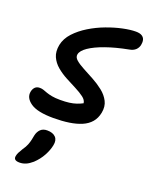

<svg xmlns="http://www.w3.org/2000/svg" viewBox="-191 -805 978 1261"><g transform="rotate(20 298.5 -175.0)"><path d="M217 9Q105 9 57 -24.5Q9 -58 18 -103Q22 -123 34 -135Q46 -147 67 -147Q82 -147 94 -142.5Q106 -138 121.5 -132.5Q137 -127 160 -122.5Q183 -118 219 -118Q254 -118 281 -121.5Q308 -125 330 -132.5Q352 -140 371 -150Q369 -172 345 -190Q321 -208 286 -226Q251 -244 213 -264Q175 -284 143.5 -310.5Q112 -337 96.5 -372Q81 -407 90 -455Q100 -503 136.5 -542.5Q173 -582 224.5 -613.5Q276 -645 333.5 -666.5Q391 -688 443.5 -699Q496 -710 533 -710Q561 -710 576 -700.5Q591 -691 595 -675Q599 -659 595 -640Q591 -619 575.5 -604Q560 -589 531 -584Q442 -567 374.5 -543Q307 -519 267.5 -492Q228 -465 223 -438Q219 -417 240 -399Q261 -381 296 -362.5Q331 -344 370.5 -322.5Q410 -301 443.5 -274.5Q477 -248 495 -213Q513 -178 504 -132Q496 -92 473 -65Q450 -38 413 -22Q376 -6 326.5 1.5Q277 9 217 9ZM108 360Q63 360 71 326Q73 315 78.5 303.5Q84 292 97 271Q114 247 121.5 227.5Q129 208 132.5 191.5Q136 175 139 159Q145 132 162 115.5Q179 99 208 99Q248 99 267.5 119.5Q287 140 279 177Q272 213 251 251.5Q230 290 196 322Q173 342 152 351Q131 360 108 360Z"/></g></svg>

Font: Shantell Sans SemiBold
Style: Italic
Weight: 600
Italic angle: -11°
Designer: Stephen Nixon, Anya Danilova, Shantell Martin
Foundry: Arrow Type
Version: Version 1.011;[c5ecc13dd]